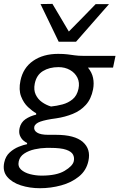

<svg xmlns="http://www.w3.org/2000/svg" viewBox="-36 -792 630 1014"><path d="M175 202Q121 202 74.2 187Q27.5 172 2 141.8Q-23.5 111.5 -13.5 65.5Q-6.5 33 15.2 13.2Q37 -6.5 62.5 -16.8Q88 -27 107 -30.5V-37Q98.5 -40.5 87.2 -50.2Q76 -60 69.2 -76.2Q62.5 -92.5 67.5 -116Q74.5 -146 98.5 -162.5Q122.5 -179 155 -186.5V-194Q135.5 -204.5 112 -226.5Q88.5 -248.5 75.2 -283.2Q62 -318 72 -366Q86 -434 139.2 -470.8Q192.5 -507.5 271 -507.5Q300.5 -507.5 320.2 -505Q340 -502.5 358.8 -499.8Q377.5 -497 404.5 -497H574L561 -435H428.5Q449.5 -409.5 455.5 -380.5Q461.5 -351.5 455.5 -320Q445.5 -269 417.2 -238Q389 -207 348.2 -190.5Q307.5 -174 260.5 -167Q206.5 -160 177.8 -150Q149 -140 145 -122Q141.5 -103.5 159.8 -91.8Q178 -80 219.5 -80H259.5Q358.5 -80 401.5 -42.2Q444.5 -4.5 431 57.5Q420.5 108 381.2 140Q342 172 287.2 187Q232.5 202 175 202ZM233.5 -229.5Q263.5 -232.5 293.8 -240.5Q324 -248.5 347.2 -267.5Q370.5 -286.5 378.5 -323Q385.5 -356 372.8 -381.8Q360 -407.5 333.5 -422.5Q307 -437.5 273 -437.5Q224.5 -437.5 190.5 -416.5Q156.5 -395.5 147.5 -350Q141 -317 152.5 -292.5Q164 -268 186 -252.5Q208 -237 233.5 -229.5ZM184 135.5Q263 135.5 305.2 110.2Q347.5 85 353.5 60Q358 41 349.8 24.8Q341.5 8.5 313.5 -1.2Q285.5 -11 229.5 -11H209Q179 -10.5 147.2 -3.5Q115.5 3.5 92 19Q68.5 34.5 63 60Q57 87 75 103.5Q93 120 123 127.8Q153 135.5 184 135.5ZM274 -571.5Q250 -621 226 -671Q202 -721 178 -770.5L241 -771.5Q262.5 -735.5 284.2 -698.8Q306 -662 327.5 -625.5Q363.5 -662 398.8 -697.8Q434 -733.5 469 -770H539.5Q495 -719 452 -670.2Q409 -621.5 365.5 -571.5Z"/></svg>

Font: Commissioner
Style: Italic
Weight: 400
Italic angle: -12°
Designer: Kostas Bartsokas
Foundry: Kostas Bartsokas
Version: Version 1.000; ttfautohint (v1.8.3)